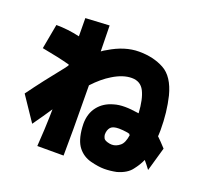

<svg xmlns="http://www.w3.org/2000/svg" viewBox="-135 -910 1176 1113"><g transform="rotate(20 453.0 -354.0)"><path d="M685 -197 681 -198Q681 -200 682 -202L668 -206Q637 -211 614 -211Q577 -211 563 -196Q548 -179 548 -151Q548 -143 554 -129.5Q560 -116 593 -110Q600 -109 606 -109Q632 -109 656 -129Q678 -147 685 -197ZM841 -247Q866 -223 896 -190L854 -43Q835 -69 816 -91Q801 -57 775 -24Q748 13 687 30Q648 38 612 38Q576 38 527.5 25.5Q479 13 448 -26Q417 -65 411 -144Q410 -156 410 -167Q410 -230 443.5 -273Q477 -316 536 -332Q565 -341 604 -341Q638 -341 690 -333Q685 -419 661.5 -465.5Q638 -512 584 -512Q530 -512 468 -474Q416 -443 364 -387Q366 -213 366 -117L365 46H203Q211 -72 212 -132Q212 -156 213 -184Q178 -131 131 -65L30 -215Q104 -317 201 -437L213 -454V-460Q143 -479 39 -498L67 -651Q137 -651 212 -634Q212 -686 211 -746L358 -754Q359 -669 361 -595Q375 -606 391 -614Q483 -670 571 -670Q660 -670 726 -634Q792 -598 820 -490Q843 -395 843 -285Q843 -277 842 -253Z"/></g></svg>

Font: KN Bobohei
Style: Bold
Weight: 700
Designer: Kingnam Type Foundry
Version: Version 1.710;March 18, 2023